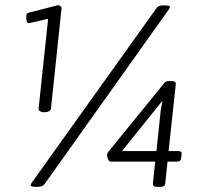

<svg xmlns="http://www.w3.org/2000/svg" viewBox="-20 -724 790 746"><path d="M150 -288Q143 -288 136 -291.5Q129 -295 130 -302L167 -651L93 -634Q86 -633 84 -641Q82 -649 82 -656Q82 -667 84.5 -670.5Q87 -674 93 -675L202 -703Q209 -705 214.5 -700.5Q220 -696 219 -691L178 -302Q177 -295 169.5 -291.5Q162 -288 155 -288ZM121 2Q99 2 99 -4Q99 -8 104 -15L590 -695Q597 -703 613 -703H619Q632 -703 636 -701.5Q640 -700 640 -697Q640 -693 635 -686L154 -10Q149 -3 142 -0.5Q135 2 125 2ZM590 2Q573 2 574 -11L583 -96H410Q404 -96 400 -105Q396 -114 396 -121Q396 -128 400 -133L618 -401Q624 -409 637 -409H647Q665 -409 663 -396L635 -137H675Q680 -137 683.5 -134Q687 -131 685 -120L684 -111Q683 -96 669 -96H631L622 -11Q621 2 604 2ZM454 -137H588L604 -291Q606 -302 606.5 -306.5Q607 -311 611 -329L609 -330Z"/></svg>

Font: Asap
Style: Italic
Weight: 400
Italic angle: -6°
Designer: Pablo Cosgaya
Foundry: Omnibus-Type
Version: Version 3.001; ttfautohint (v1.8.3)